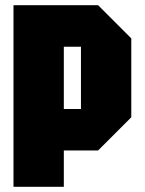

<svg xmlns="http://www.w3.org/2000/svg" viewBox="-20 -580 557 740"><path d="M32 140V-560H358L486 -432V-128L358 0H226V140ZM292 -400H226V-160H292Z"/></svg>

Font: Tektur Condensed ExtraBold
Style: Regular
Weight: 800
Width: 3
Designer: Adam Jagosz
Foundry: Adam Jagosz
Version: Version 1.005;gftools[0.9.30]